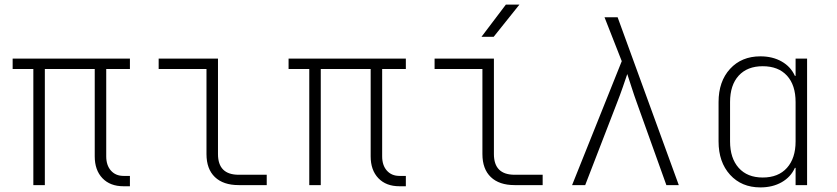

<svg xmlns="http://www.w3.org/2000/svg" viewBox="-20 -805 3640 835"><path d="M517 5Q459 5 425.5 -30Q392 -65 392 -125V-505H175V0H125V-505H35V-550H545V-505H442V-125Q442 -86 462.5 -63Q483 -40 517 -40H545V5Z M1018 0Q951 0 914.5 -35Q878 -70 878 -135V-505H670V-550H928V-135Q928 -45 1018 -45H1140V0Z M1717 5Q1659 5 1625.5 -30Q1592 -65 1592 -125V-505H1375V0H1325V-505H1235V-550H1745V-505H1642V-125Q1642 -86 1662.5 -63Q1683 -40 1717 -40H1745V5Z M2218 0Q2151 0 2114.5 -35Q2078 -70 2078 -135V-505H1870V-550H2128V-135Q2128 -45 2218 -45H2340V0ZM2074 -645 2180 -785H2239L2127 -645Z M2468 0 2684 -539 2609 -730H2666L2932 0H2878L2750 -357Q2738 -390 2726.5 -426Q2715 -462 2708 -483Q2701 -462 2688.5 -426Q2676 -390 2663 -357L2525 0Z M3287 10Q3205 10 3155 -45Q3105 -100 3105 -190V-361Q3105 -451 3155 -505.5Q3205 -560 3287 -560Q3340 -560 3379.5 -537.5Q3419 -515 3437 -475H3440V-550H3490V0H3440V-75H3437Q3419 -35 3379.5 -12.5Q3340 10 3287 10ZM3297 -33Q3365 -33 3402.5 -75Q3440 -117 3440 -190V-361Q3440 -435 3402.5 -476Q3365 -517 3297 -517Q3230 -517 3192.5 -476Q3155 -435 3155 -361V-190Q3155 -117 3192.5 -75Q3230 -33 3297 -33Z"/></svg>

Font: NKDuy Mono Thin
Style: Regular
Weight: 100
Monospace: yes
Designer: NKDuy
Foundry: NKDuy
Version: Version 2.251; ttfautohint (v1.8.4.7-5d5b)